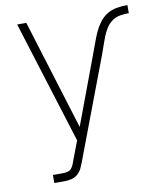

<svg xmlns="http://www.w3.org/2000/svg" viewBox="-83 -586 726 868"><g transform="rotate(-10 280.5 -152.5)"><path d="M96 215V178H143Q154 178 164.5 175Q175 172 182 163.5Q189 155 192.5 144.5Q196 134 200 124L231 43L55 -520H97L253 -15L372 -334Q381 -357 389 -380Q397 -403 407 -425Q417 -447 432 -467Q447 -487 467.5 -499.5Q488 -512 512.5 -516Q537 -520 561 -520V-483Q541 -483 520.5 -479.5Q500 -476 483.5 -464Q467 -452 456 -434.5Q445 -417 437.5 -398Q430 -379 423.5 -359.5Q417 -340 410 -321L237 137V138Q231 154 224 169Q217 184 204.5 195.5Q192 207 175.5 211Q159 215 143 215Z"/></g></svg>

Font: Iosevka SS04 Extralight
Style: Regular
Weight: 200
Monospace: yes
Designer: Belleve Invis
Foundry: Belleve Invis
Version: Version 19.0.0; ttfautohint (v1.8.4)